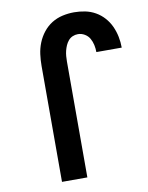

<svg xmlns="http://www.w3.org/2000/svg" viewBox="-84 -804 668 865"><g transform="rotate(-10 250.0 -371.5)"><path d="M129 0H245V-530Q245 -542 246 -554.5Q247 -567 250 -579Q253 -591 258 -602.5Q263 -614 271 -623.5Q279 -633 290.5 -638Q302 -643 315 -643Q331 -643 345.5 -634.5Q360 -626 368 -612Q376 -598 379.5 -581.5Q383 -565 383 -549Q383 -549 383 -549Q383 -549 383 -549H499Q499 -549 499 -549Q499 -549 499 -549Q499 -574 494 -599Q489 -624 478.5 -647Q468 -670 451 -689Q434 -708 412 -720.5Q390 -733 365 -738Q340 -743 315 -743Q288 -743 261.5 -737Q235 -731 212.5 -717Q190 -703 173 -681.5Q156 -660 146 -635Q136 -610 132.5 -583.5Q129 -557 129 -530Z"/></g></svg>

Font: Iosevka SS09
Style: Bold
Weight: 700
Monospace: yes
Designer: Belleve Invis
Foundry: Belleve Invis
Version: Version 5.2.1; ttfautohint (v1.8.3)